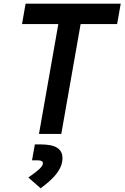

<svg xmlns="http://www.w3.org/2000/svg" viewBox="-20 -713 663 1022"><path d="M187.5 0H306.2L409.2 -585H603.5L622.6 -693.4H116.2L97.2 -585H290.5ZM196.3 289.1C259.3 242.7 312.5 191.9 312.5 128.9C312.5 78.6 274.9 55.7 196.3 55.7H165.5L150.4 140.6H182.1C199.7 140.6 208.5 145.5 208.5 155.8C208.5 175.8 177.7 198.7 130.9 231.9Z"/></svg>

Font: Cascadia Mono PL SemiBold
Style: Italic
Weight: 600
Italic angle: -10°
Monospace: yes
Designer: Aaron Bell
Foundry: Saja Typeworks
Version: Version 2404.023